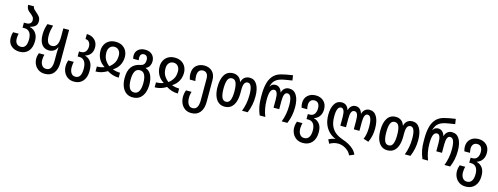

<svg xmlns="http://www.w3.org/2000/svg" viewBox="-20 -1817 8076 3114"><g transform="rotate(15 4018.5 -260.0)"><path d="M237 10Q151 10 95.5 -38.5Q40 -87 40 -176Q40 -204 44 -225Q48 -246 55 -269H148Q143 -249 140.5 -228.5Q138 -208 138 -184Q138 -132 164 -102.5Q190 -73 237 -73Q335 -73 335 -225Q335 -299 304.5 -339.5Q274 -380 220 -380H184V-464H220Q269 -464 290.5 -484.5Q312 -505 312 -538Q312 -571 295 -592Q278 -613 255 -631Q235 -646 217 -662.5Q199 -679 187.5 -703Q176 -727 176 -762H274Q275 -735 293.5 -715.5Q312 -696 338 -675Q366 -653 389.5 -623.5Q413 -594 413 -545Q413 -494 382 -466Q351 -438 296 -425V-421Q333 -414 365 -389.5Q397 -365 416.5 -323.5Q436 -282 436 -220Q436 -111 382.5 -50.5Q329 10 237 10Z M726 250Q660 250 616 220Q572 190 550 144.5Q528 99 528 51Q528 18 533 -4Q538 -26 547 -48H640Q634 -30 630.5 -7Q627 16 627 44Q627 72 636.5 100.5Q646 129 668 148Q690 167 726 167Q778 167 801.5 125.5Q825 84 825 10V-101Q825 -131 826 -159Q827 -187 830 -220H825Q805 -176 770 -155Q735 -134 691 -134Q612 -134 569 -192.5Q526 -251 526 -357Q526 -410 535 -454.5Q544 -499 559 -540H654Q641 -495 633.5 -454.5Q626 -414 626 -364Q626 -295 648 -256Q670 -217 719 -217Q768 -217 797 -258.5Q826 -300 826 -395V-540H923V12Q923 123 872 186.5Q821 250 726 250Z M1217 250Q1153 250 1109 220.5Q1065 191 1042.5 144Q1020 97 1020 44Q1020 14 1025 -13Q1030 -40 1038 -59H1130Q1126 -45 1122.5 -19Q1119 7 1119 37Q1119 70 1129 100Q1139 130 1160.5 148.5Q1182 167 1217 167Q1267 167 1291 126.5Q1315 86 1315 12Q1315 -75 1284 -117.5Q1253 -160 1201 -160H1168V-244H1200Q1252 -244 1278 -278Q1304 -312 1304 -359Q1304 -408 1280.5 -437Q1257 -466 1218 -466V-550Q1271 -550 1313 -528Q1355 -506 1379 -466.5Q1403 -427 1403 -372Q1403 -309 1371.5 -266Q1340 -223 1283 -207V-203Q1340 -189 1378 -138Q1416 -87 1416 15Q1416 125 1363 187.5Q1310 250 1217 250Z M1511 0V-83Q1538 -83 1567.5 -87.5Q1597 -92 1633 -105V-108Q1568 -148 1534.5 -210Q1501 -272 1501 -348Q1501 -404 1525 -450Q1549 -496 1594.5 -523Q1640 -550 1705 -550Q1770 -550 1816 -523Q1862 -496 1886 -450Q1910 -404 1910 -348Q1910 -272 1876 -210Q1842 -148 1777 -108V-105Q1813 -93 1842.5 -88Q1872 -83 1900 -83V0Q1846 0 1797.5 -15Q1749 -30 1705 -58Q1661 -30 1612.5 -15Q1564 0 1511 0ZM1705 -140Q1751 -174 1780 -222.5Q1809 -271 1809 -346Q1809 -399 1781 -432.5Q1753 -466 1705 -466Q1658 -466 1629.5 -432.5Q1601 -399 1601 -346Q1601 -271 1630 -222.5Q1659 -174 1705 -140Z M2200 250Q2134 250 2088 215.5Q2042 181 2018 120Q1994 59 1994 -21Q1994 -143 2042.5 -207.5Q2091 -272 2180 -289Q2230 -298 2247.5 -326Q2265 -354 2265 -395Q2265 -428 2248.5 -450.5Q2232 -473 2200 -473Q2169 -473 2152.5 -454Q2136 -435 2136 -400Q2136 -388 2137 -378Q2138 -368 2141 -357H2048Q2040 -383 2040 -410Q2040 -473 2084.5 -511.5Q2129 -550 2200 -550Q2276 -550 2319 -507Q2362 -464 2362 -397Q2362 -358 2344.5 -322Q2327 -286 2283 -267V-264Q2351 -239 2380.5 -174Q2410 -109 2410 -21Q2410 58 2386.5 119.5Q2363 181 2316.5 215.5Q2270 250 2200 250ZM2202 167Q2257 167 2283 118Q2309 69 2309 -21Q2309 -109 2283 -157.5Q2257 -206 2202 -206Q2146 -206 2120.5 -157.5Q2095 -109 2095 -20Q2095 68 2120.5 117.5Q2146 167 2202 167Z M2504 0V-83Q2531 -83 2560.5 -87.5Q2590 -92 2626 -105V-108Q2561 -148 2527.5 -210Q2494 -272 2494 -348Q2494 -404 2518 -450Q2542 -496 2587.5 -523Q2633 -550 2698 -550Q2763 -550 2809 -523Q2855 -496 2879 -450Q2903 -404 2903 -348Q2903 -272 2869 -210Q2835 -148 2770 -108V-105Q2806 -93 2835.5 -88Q2865 -83 2893 -83V0Q2839 0 2790.5 -15Q2742 -30 2698 -58Q2654 -30 2605.5 -15Q2557 0 2504 0ZM2698 -140Q2744 -174 2773 -222.5Q2802 -271 2802 -346Q2802 -399 2774 -432.5Q2746 -466 2698 -466Q2651 -466 2622.5 -432.5Q2594 -399 2594 -346Q2594 -271 2623 -222.5Q2652 -174 2698 -140Z M3184 250Q3118 250 3074.5 218.5Q3031 187 3009 137Q2987 87 2987 30Q2987 -7 2993.5 -36Q3000 -65 3009 -84H3101Q3096 -69 3090.5 -41.5Q3085 -14 3085 24Q3085 61 3095 93.5Q3105 126 3126.5 146.5Q3148 167 3183 167Q3235 167 3258 125.5Q3281 84 3281 10V-350Q3281 -406 3259 -436Q3237 -466 3194 -466Q3151 -466 3128 -437.5Q3105 -409 3105 -357Q3105 -312 3115 -269H3022Q3015 -293 3010.5 -314.5Q3006 -336 3006 -363Q3006 -455 3059.5 -502.5Q3113 -550 3194 -550Q3276 -550 3328 -499Q3380 -448 3380 -351V12Q3380 123 3329 186.5Q3278 250 3184 250Z M3678 10Q3616 10 3573.5 -25Q3531 -60 3509 -123Q3487 -186 3487 -271Q3487 -402 3534.5 -476Q3582 -550 3678 -550Q3725 -550 3764 -524Q3803 -498 3819 -444H3823Q3837 -498 3872 -524Q3907 -550 3955 -550Q4035 -550 4078.5 -478Q4122 -406 4122 -280Q4122 -204 4108.5 -137Q4095 -70 4066 0H3971Q3997 -66 4009.5 -135Q4022 -204 4022 -277Q4022 -466 3945 -466Q3909 -466 3890.5 -433.5Q3872 -401 3872 -323V-269Q3872 -186 3851 -123Q3830 -60 3787 -25Q3744 10 3678 10ZM3680 -73Q3729 -73 3750 -123.5Q3771 -174 3771 -270Q3771 -367 3750 -416.5Q3729 -466 3680 -466Q3630 -466 3609 -416.5Q3588 -367 3588 -270Q3588 -175 3609 -124Q3630 -73 3680 -73Z M4267 0Q4237 -72 4224.5 -139Q4212 -206 4212 -285V-335Q4212 -436 4231 -516.5Q4250 -597 4295.5 -652Q4341 -707 4421 -731Q4460 -742 4509.5 -751.5Q4559 -761 4621 -770L4634 -685Q4583 -677 4529 -668Q4475 -659 4443 -649Q4390 -633 4354 -600Q4318 -567 4299 -496H4302Q4321 -527 4344 -536.5Q4367 -546 4389 -546Q4428 -546 4456.5 -521Q4485 -496 4498 -450H4501Q4514 -496 4544.5 -521Q4575 -546 4620 -546Q4702 -546 4745 -474Q4788 -402 4788 -276Q4788 -201 4775 -136Q4762 -71 4733 0H4637Q4688 -130 4688 -276Q4688 -369 4669.5 -416Q4651 -463 4610 -463Q4547 -463 4547 -322V-180H4452V-322Q4452 -463 4390 -463Q4349 -463 4330 -416.5Q4311 -370 4311 -274Q4311 -199 4323.5 -132Q4336 -65 4362 0Z M5059 250Q4992 250 4947 219.5Q4902 189 4880 142Q4858 95 4858 44Q4858 14 4863.5 -13Q4869 -40 4877 -59H4970Q4965 -43 4961 -17.5Q4957 8 4957 37Q4957 67 4966.5 97Q4976 127 4998.5 147Q5021 167 5058 167Q5110 167 5136.5 127Q5163 87 5163 14Q5163 -61 5132.5 -100.5Q5102 -140 5049 -140H5016V-224H5049Q5100 -224 5126 -260.5Q5152 -297 5152 -354Q5152 -408 5129.5 -437Q5107 -466 5065 -466Q5021 -466 4999 -438.5Q4977 -411 4977 -368Q4977 -348 4979.5 -333Q4982 -318 4986 -297H4892Q4885 -319 4882 -336Q4879 -353 4879 -375Q4879 -455 4931 -502.5Q4983 -550 5065 -550Q5146 -550 5198.5 -501Q5251 -452 5251 -365Q5251 -299 5219.5 -252Q5188 -205 5131 -187V-183Q5188 -170 5226 -121.5Q5264 -73 5264 17Q5264 126 5208.5 188Q5153 250 5059 250Z M5837 250Q5816 206 5780.5 175Q5745 144 5702.5 127.5Q5660 111 5618 111Q5577 111 5540 122.5Q5503 134 5475 152L5442 87Q5463 74 5493.5 63.5Q5524 53 5551 51V48Q5490 24 5442 -23Q5394 -70 5366.5 -139Q5339 -208 5339 -299Q5339 -412 5380.5 -481Q5422 -550 5500 -550Q5547 -550 5577 -524.5Q5607 -499 5620 -454H5623Q5636 -500 5664.5 -525Q5693 -550 5735 -550Q5776 -550 5805 -525Q5834 -500 5846 -454H5849Q5862 -499 5892.5 -524.5Q5923 -550 5969 -550Q6047 -550 6089 -477.5Q6131 -405 6131 -278Q6131 -215 6119 -158.5Q6107 -102 6080 -44L5994 -71Q6015 -122 6022.5 -172.5Q6030 -223 6030 -277Q6030 -374 6012 -420Q5994 -466 5957 -466Q5895 -466 5895 -324V-178H5800V-325Q5800 -396 5785 -431Q5770 -466 5735 -466Q5701 -466 5685 -431.5Q5669 -397 5669 -325V-178H5574V-324Q5574 -466 5512 -466Q5439 -466 5439 -297Q5439 -196 5470 -132Q5501 -68 5553 -30.5Q5605 7 5668 28Q5721 45 5770 71Q5819 97 5857 133Q5895 169 5915 217Z M6411 10Q6349 10 6306.5 -25Q6264 -60 6242 -123Q6220 -186 6220 -271Q6220 -402 6267.5 -476Q6315 -550 6411 -550Q6458 -550 6497 -524Q6536 -498 6552 -444H6556Q6570 -498 6605 -524Q6640 -550 6688 -550Q6768 -550 6811.5 -478Q6855 -406 6855 -280Q6855 -204 6841.5 -137Q6828 -70 6799 0H6704Q6730 -66 6742.5 -135Q6755 -204 6755 -277Q6755 -466 6678 -466Q6642 -466 6623.5 -433.5Q6605 -401 6605 -323V-269Q6605 -186 6584 -123Q6563 -60 6520 -25Q6477 10 6411 10ZM6413 -73Q6462 -73 6483 -123.5Q6504 -174 6504 -270Q6504 -367 6483 -416.5Q6462 -466 6413 -466Q6363 -466 6342 -416.5Q6321 -367 6321 -270Q6321 -175 6342 -124Q6363 -73 6413 -73Z M7000 0Q6970 -72 6957.5 -139Q6945 -206 6945 -285V-335Q6945 -436 6964 -516.5Q6983 -597 7028.5 -652Q7074 -707 7154 -731Q7193 -742 7242.5 -751.5Q7292 -761 7354 -770L7367 -685Q7316 -677 7262 -668Q7208 -659 7176 -649Q7123 -633 7087 -600Q7051 -567 7032 -496H7035Q7054 -527 7077 -536.5Q7100 -546 7122 -546Q7161 -546 7189.5 -521Q7218 -496 7231 -450H7234Q7247 -496 7277.5 -521Q7308 -546 7353 -546Q7435 -546 7478 -474Q7521 -402 7521 -276Q7521 -201 7508 -136Q7495 -71 7466 0H7370Q7421 -130 7421 -276Q7421 -369 7402.5 -416Q7384 -463 7343 -463Q7280 -463 7280 -322V-180H7185V-322Q7185 -463 7123 -463Q7082 -463 7063 -416.5Q7044 -370 7044 -274Q7044 -199 7056.5 -132Q7069 -65 7095 0Z M7792 250Q7725 250 7680 219.5Q7635 189 7613 142Q7591 95 7591 44Q7591 14 7596.5 -13Q7602 -40 7610 -59H7703Q7698 -43 7694 -17.5Q7690 8 7690 37Q7690 67 7699.5 97Q7709 127 7731.5 147Q7754 167 7791 167Q7843 167 7869.5 127Q7896 87 7896 14Q7896 -61 7865.5 -100.5Q7835 -140 7782 -140H7749V-224H7782Q7833 -224 7859 -260.5Q7885 -297 7885 -354Q7885 -408 7862.5 -437Q7840 -466 7798 -466Q7754 -466 7732 -438.5Q7710 -411 7710 -368Q7710 -348 7712.5 -333Q7715 -318 7719 -297H7625Q7618 -319 7615 -336Q7612 -353 7612 -375Q7612 -455 7664 -502.5Q7716 -550 7798 -550Q7879 -550 7931.5 -501Q7984 -452 7984 -365Q7984 -299 7952.5 -252Q7921 -205 7864 -187V-183Q7921 -170 7959 -121.5Q7997 -73 7997 17Q7997 126 7941.5 188Q7886 250 7792 250Z"/></g></svg>

Font: Noto Sans Georgian Condensed Medium
Style: Regular
Weight: 500
Width: 3
Designer: Monotype Design Team, Akaki Razmadze
Foundry: Google LLC
Version: Version 2.005; ttfautohint (v1.8.4.7-5d5b)